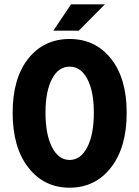

<svg xmlns="http://www.w3.org/2000/svg" viewBox="-20 -850 640 882"><path d="M225.1 -709 306.2 -830.1H461.9L341.8 -709ZM38.1 -332Q38.1 -490.7 109.9 -580.8Q181.6 -670.9 299.8 -670.9Q418 -670.9 490 -580.3Q562 -489.7 562 -332Q562 -172.9 489.7 -80.3Q417.5 12.2 299.8 12.2Q182.1 12.2 110.1 -80.3Q38.1 -172.9 38.1 -332ZM411.1 -332Q411.1 -430.7 381.1 -487.3Q351.1 -543.9 299.8 -543.9Q248.5 -543.9 218.8 -487.3Q189 -430.7 189 -332Q189 -232.4 219 -173.8Q249 -115.2 299.8 -115.2Q350.6 -115.2 380.9 -173.8Q411.1 -232.4 411.1 -332Z"/></svg>

Font: Office Code Pro D Bold
Style: Regular
Weight: 700
Designer: Nathan Rutzky & Paul D. Hunt
Foundry: Adobe Systems Incorporated
Version: Version 1.004;PS 001.004;hotconv 1.0.70;makeotf.lib2.5.58329